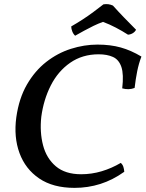

<svg xmlns="http://www.w3.org/2000/svg" viewBox="-20 -901 705 930"><path d="M665 -627Q652 -593 644.5 -555.5Q637 -518 632 -475Q604 -464 572 -473Q580 -541 568 -576.5Q556 -612 527.5 -625Q499 -638 458 -638Q379 -638 320 -597Q261 -556 226 -487Q191 -418 180 -335Q172 -261 188.5 -197.5Q205 -134 250.5 -95.5Q296 -57 373 -57Q424 -57 472.5 -71.5Q521 -86 565 -112Q574 -104 577.5 -93Q581 -82 582 -69Q526 -29 466 -10Q406 9 341 9Q237 9 170 -36.5Q103 -82 74.5 -159.5Q46 -237 59 -333Q72 -425 110.5 -491.5Q149 -558 204 -601Q259 -644 323.5 -664.5Q388 -685 452 -685Q515 -685 565 -671Q615 -657 665 -627ZM344 -728Q335 -736 330 -749Q325 -762 325 -773Q353 -789 380 -806.5Q407 -824 432.5 -843Q458 -862 481 -880Q494 -882 505 -880.5Q516 -879 527 -874Q552 -846 580 -817Q608 -788 639 -757Q634 -747 623.5 -740.5Q613 -734 600 -733Q572 -751 541.5 -767Q511 -783 479 -795Q456 -787 432.5 -775.5Q409 -764 387 -752Q365 -740 344 -728Z"/></svg>

Font: Vollkorn Medium
Style: Italic
Weight: 500
Italic angle: -11°
Designer: Friedrich Althausen
Foundry: Friedrich Althausen
Version: Version 5.000